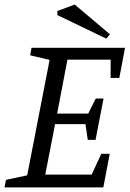

<svg xmlns="http://www.w3.org/2000/svg" viewBox="-28 -820 567 840"><path d="M-8 0 -2 -33 91 -53 189 -558 104 -578 110 -611H519L494 -479H456V-559H267L222 -323H358L391 -389H425L390 -208H356L346 -277H213L170 -56H373L415 -147H452L424 0ZM437 -651 223 -754V-772L299 -800L453 -670Z"/></svg>

Font: Manuale
Style: Italic
Weight: 400
Italic angle: -11°
Designer: Eduardo Tunni / Pablo Cosgaya
Foundry: Eduardo Tunni / Pablo Cosgaya
Version: Version 1.002